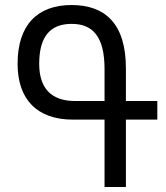

<svg xmlns="http://www.w3.org/2000/svg" viewBox="-20 -744 662 764"><path d="M481 0V-268H606V-342H481V-472C481 -650 398 -724 265 -724C130 -724 50 -646 50 -490C50 -350 126 -268 270 -268H396V0ZM279 -342C182 -342 136 -395 136 -490C136 -600 181 -649 265 -649C348 -649 396 -600 396 -469V-342Z"/></svg>

Font: Noto Sans Armenian Condensed
Style: Regular
Weight: 400
Width: 3
Designer: Monotype Design Team
Foundry: Monotype Imaging Inc.
Version: Version 2.008